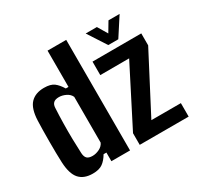

<svg xmlns="http://www.w3.org/2000/svg" viewBox="-170 -996 1233 1203"><g transform="rotate(-30 446.5 -395.0)"><path d="M174 9.5Q110 9.5 77 -27.5Q44 -64.5 40 -149Q38.5 -178.5 38 -218.8Q37.5 -259 37.5 -302.2Q37.5 -345.5 38.2 -384.8Q39 -424 40 -451Q43.5 -536.5 78.2 -573Q113 -609.5 176 -609.5Q223.5 -609.5 247.8 -591Q272 -572.5 293 -537.5H312.5V-800H447.5V0H312.5V-62.5H292Q272 -28 246.2 -9.2Q220.5 9.5 174 9.5ZM228 -87.5Q252.5 -87.5 277.5 -99.8Q302.5 -112 312.5 -134.5V-465.5Q302.5 -488 277.5 -500.2Q252.5 -512.5 228 -512.5Q201.5 -512.5 188.8 -500.8Q176 -489 175 -465.5Q172 -412 171 -355Q170 -298 171 -242.5Q172 -187 174.5 -138.5Q176 -111.5 188.2 -99.5Q200.5 -87.5 228 -87.5ZM517.5 0V-84L731 -502.5L522 -502V-599.5L875 -600V-513.5L658 -97.5H871.5V0ZM659.5 -640 573 -773.5H654L696 -703L738 -773.5H818.5L732 -640Z"/></g></svg>

Font: Big Shoulders Text Thin ExtraBold
Style: Regular
Weight: 800
Version: Version 2.002